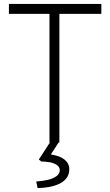

<svg xmlns="http://www.w3.org/2000/svg" viewBox="-20 -720 557 970"><path d="M230 0V-650H25V-700H492V-650H280V0ZM163 197Q193 195 220 189Q247 183 264.5 170.5Q282 158 282 140Q282 123 266.5 113Q251 103 229.5 99.5Q208 96 189 96L176 86L236 -6H280L237 60Q284 68 307 87Q330 106 330 135Q330 162 315.5 180.5Q301 199 277.5 209.5Q254 220 226 225Q198 230 170 230Z"/></svg>

Font: Mach ExtraLight
Style: Regular
Weight: 250
Version: Version 1.002